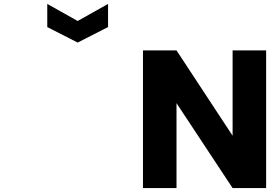

<svg xmlns="http://www.w3.org/2000/svg" viewBox="-20 -959 1377 979"><path d="M1337 0H1166L880 -433V0H709V-702H880L1166 -267V-702H1337ZM531 -821 376 -742 221 -821V-939L376 -852L531 -939Z"/></svg>

Font: MSTAGE
Style: Bold
Weight: 700
Designer: Ninad Kale (Devanagari), Jonny Pinhorn (Latin)
Foundry: Indian Type Foundry
Version: 4.004